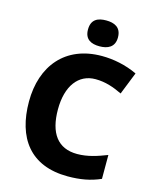

<svg xmlns="http://www.w3.org/2000/svg" viewBox="-135 -1024 916 1126"><g transform="rotate(15 322.5 -461.0)"><path d="M368 -932C318 -932 278 -915 278 -853C278 -793 318 -775 368 -775C417 -775 460 -793 460 -853C460 -915 417 -932 368 -932ZM397 -583C458 -583 510 -564 560 -540L614 -676C545 -709 468 -724 398 -724C176 -724 53 -572 53 -356C53 -137 156 10 386 10C461 10 523 -1 584 -28V-173C525 -150 468 -131 405 -131C287 -131 229 -211 229 -355C229 -497 293 -583 397 -583Z"/></g></svg>

Font: Noto Sans Thai Looped ExtraBold
Style: Regular
Weight: 800
Designer: Cadson Demak Team
Foundry: Cadson Demak Co., Ltd.
Version: Version 1.001